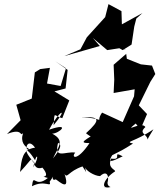

<svg xmlns="http://www.w3.org/2000/svg" viewBox="-20 -848 773 931"><path d="M175 -513 149 -497 134 -370 59 -340 80 -265 14 -198C92 -230 75 -182 92 -203C77 -158 101 -137 123 -124C95 -111 111 -187 150 -132C87 -124 85 -74 77 -14C158 -101 113 -76 156 -50C89 -113 99 -154 150 -71C158 -102 172 -93 142 -37C153 -95 131 -18 186 -35C236 27 157 -1 212 15C147 68 144 -14 135 55C199 22 230 65 221 33C258 -21 217 30 249 23C241 6 328 101 293 -4C307 19 310 -17 380 -41C406 -4 398 -3 392 -39C393 -23 436 5 465 6C511 -36 514 36 487 63C521 3 483 46 516 59C461 73 484 17 538 -17C540 -27 499 -32 519 -79C578 -69 519 -120 575 -90C523 -65 488 -47 539 -117C493 -125 545 -119 478 -63C537 -111 531 -91 625 -152C581 -162 634 -159 724 -221C708 -194 698 -180 696 -171C693 -199 650 -200 685 -232C666 -263 575 -198 638 -249L661 -221L693 -295L653 -337L709 -451L733 -489L717 -530L663 -536L595 -563L592 -587L531 -534L534 -462L531 -397L633 -415L630 -381L575 -256L475 -302C440 -254 478 -227 515 -254C493 -271 518 -278 486 -243C491 -259 451 -279 374 -278C464 -285 471 -269 397 -202C449 -159 469 -187 434 -188C426 -154 452 -170 479 -223C387 -165 358 -155 414 -154C353 -63 323 -84 345 -108C296 -116 238 -71 263 -161C248 -148 307 -165 237 -80C264 -139 296 -166 233 -200C267 -200 328 -257 218 -219C273 -322 312 -327 240 -241C245 -315 240 -285 282 -275L316 -361L244 -405L298 -419L308 -509L248 -551L300 -517L274 -431L208 -443L222 -519ZM430 -664 500 -605 558 -614 590 -608 511 -641 575 -605 618 -632 631 -719 641 -758 671 -785 571 -730 569 -794 506 -828 490 -765 401 -667 370 -609 292 -576 422 -613 464 -625Z"/></svg>

Font: Hussar Lance
Style: Italic
Weight: 700
Foundry: Cannot Into Space Fonts, PlusOne Fonts
Version: Version 2.27